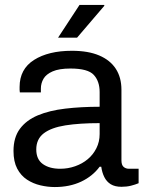

<svg xmlns="http://www.w3.org/2000/svg" viewBox="-20 -743 585 775"><path d="M200.9 12Q172.5 12 143.1 5.1Q113.6 -1.8 89 -17.9Q64.3 -34.1 49.4 -62.4Q34.5 -90.8 34.5 -133.7Q34.5 -188.2 60.3 -223Q86.1 -257.8 132.6 -277.4Q179.1 -296.9 243.1 -304.5Q307 -312.1 382.2 -312.1V-371.6Q382.2 -414.8 358.6 -440.6Q335 -466.4 264.4 -466.4Q218.6 -466.4 192.3 -454.8Q166.1 -443.3 155.5 -425Q145 -406.7 145 -385.4V-370H60.1Q59.1 -375 59.1 -380Q59.1 -385 59.1 -392Q59.1 -464.1 117.4 -501.1Q175.7 -538 270.2 -538Q336.3 -538 380.5 -519.1Q424.7 -500.3 447.4 -465.4Q470.2 -430.4 470.2 -380.6V-95.9Q470.2 -76.9 478.9 -69.4Q487.6 -61.8 500.6 -61.8H539.5V-3.5Q525.8 2.3 508.7 6.6Q491.5 11 470.4 11Q443.9 11 427.1 0.7Q410.3 -9.7 401.1 -28.2Q391.9 -46.7 388.7 -70.1H382.2Q353.9 -31.7 307.5 -9.8Q261.1 12 200.9 12ZM222.8 -61.8Q254.6 -61.8 283.4 -72Q312.2 -82.1 334.1 -100.4Q356 -118.7 369.1 -144.7Q382.2 -170.7 382.2 -201.8V-246Q301.5 -246 244.2 -237Q186.9 -227.9 156.6 -204.8Q126.4 -181.6 126.4 -139.7Q126.4 -99.8 153 -80.8Q179.6 -61.8 222.8 -61.8ZM214.4 -591 300.9 -723H400.4L401.4 -720L291.1 -591Z"/></svg>

Font: Archivo Variable SemiBold
Style: Regular
Weight: 600
Designer: Hector Gatti
Foundry: Omnibus-Type
Version: Version 2.001